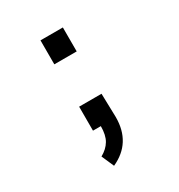

<svg xmlns="http://www.w3.org/2000/svg" viewBox="-165 -609 848 911"><g transform="rotate(-30 259.0 -153.0)"><path d="M190.4 -498H313V-366.7H190.4ZM191.9 -133.8H314.5L317.9 -5.4V-3.9Q317.9 136.2 195.3 191.9L165.5 124Q200.7 104.5 217.8 75.4Q234.9 46.4 234.9 -2.4H191.9Z"/></g></svg>

Font: Fantasque Sans Mono
Style: Regular
Weight: 400
Monospace: yes
Designer: Jany Belluz
Version: Version 1.8.0 ; ttfautohint (v1.8.2)